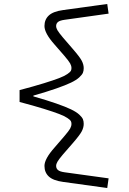

<svg xmlns="http://www.w3.org/2000/svg" viewBox="-20 -817 654 972"><path d="M205.1 22.9Q205.1 -12.7 255.9 -69.8L305.2 -127Q328.6 -154.3 335.2 -166.3Q341.8 -178.2 341.8 -189.9Q341.8 -198.2 338.6 -204.1Q335.4 -210 321 -219.7Q306.6 -229.5 279.3 -240Q252 -250.5 201.7 -266.1Q151.4 -281.7 79.1 -300.8V-360.8Q151.4 -379.9 201.9 -395.5Q252.4 -411.1 279.5 -421.6Q306.6 -432.1 321 -442.1Q335.4 -452.1 338.6 -458Q341.8 -463.9 341.8 -472.2Q341.8 -483.9 335.2 -495.8Q328.6 -507.8 305.2 -535.2L255.9 -591.8Q205.1 -648.9 205.1 -685.1Q205.1 -718.3 227.3 -738.8Q249.5 -759.3 299.8 -766.1L522.9 -796.9L529.8 -748L307.1 -716.8Q282.7 -713.4 273.4 -705.6Q264.2 -697.8 264.2 -685.1Q264.2 -675.3 271 -663.6Q277.8 -651.9 297.9 -627.9L347.2 -570.8Q383.8 -528.8 393.8 -509.5Q403.8 -490.2 403.8 -472.2Q403.8 -458.5 399.7 -448.5Q395.5 -438.5 380.9 -425Q366.2 -411.6 339.4 -398.7Q312.5 -385.7 264.9 -369.1Q217.3 -352.5 148.9 -333V-329.1Q217.3 -309.6 264.9 -293Q312.5 -276.4 339.4 -263.4Q366.2 -250.5 380.9 -237.1Q395.5 -223.6 399.7 -213.6Q403.8 -203.6 403.8 -189.9Q403.8 -171.4 393.8 -152.1Q383.8 -132.8 347.2 -90.8L297.9 -34.2Q277.8 -10.3 271 1.5Q264.2 13.2 264.2 22.9Q264.2 35.6 273.4 43.7Q282.7 51.8 307.1 55.2L529.8 85.9L522.9 134.8L299.8 104Q249.5 97.2 227.3 76.7Q205.1 56.2 205.1 22.9Z"/></svg>

Font: IntelOne Mono Light
Style: Regular
Weight: 300
Designer: Fred Shallcrass
Foundry: Frere-Jones Type LLC
Version: Version 1.200;hotconv 1.1.0;makeotfexe 2.6.0;FJTRelease1.2